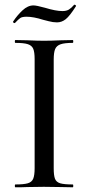

<svg xmlns="http://www.w3.org/2000/svg" viewBox="-20 -795 375 815"><path d="M289 -12Q291 -12 291 -6Q291 0 289 0Q258 0 239 -1L166 -2L96 -1Q78 0 45 0Q43 0 43 -6Q43 -12 45 -12Q81 -12 98 -17Q115 -22 121 -36.5Q127 -51 127 -81V-544Q127 -574 121 -588Q115 -602 98 -607.5Q81 -613 45 -613Q43 -613 43 -619Q43 -625 45 -625L96 -624Q140 -622 166 -622Q196 -622 240 -624L289 -625Q291 -625 291 -619Q291 -613 289 -613Q254 -613 237 -607Q220 -601 214 -586.5Q208 -572 208 -542V-81Q208 -50 213.5 -36Q219 -22 235.5 -17Q252 -12 289 -12ZM42 -697Q39 -697 36.5 -699.5Q34 -702 36 -704Q53 -730 75.5 -751Q98 -772 122 -772Q135 -772 171 -762Q217 -748 245 -748Q262 -748 272.5 -754.5Q283 -761 295 -775H296Q299 -775 301.5 -772.5Q304 -770 302 -768Q276 -727 259 -713.5Q242 -700 222 -700Q205 -700 186.5 -705Q168 -710 163 -711Q122 -724 93 -724Q74 -724 66 -718.5Q58 -713 43 -697Z"/></svg>

Font: Cormorant Infant Medium
Style: Regular
Weight: 500
Designer: Christian Thalmann (Catharsis Fonts)
Version: Version 3.000